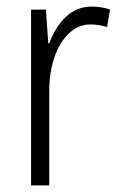

<svg xmlns="http://www.w3.org/2000/svg" viewBox="-20 -561 365 581"><path d="M313 -532 304 -479Q280 -487 254 -487Q217 -487 188.5 -460Q160 -433 144.5 -387Q129 -341 129 -285V0H74V-532H119L126 -430H129Q147 -479 179.5 -510Q212 -541 258 -541Q288 -541 313 -532Z"/></svg>

Font: Noto Sans Display Light Narrow
Style: Regular
Weight: 300
Width: 4
Designer: Monotype Design team
Foundry: Monotype Imaging Inc.
Version: Version 1.000